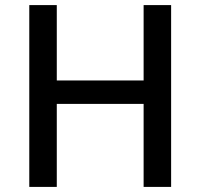

<svg xmlns="http://www.w3.org/2000/svg" viewBox="-20 -734 788 754"><path d="M652 0H544V-326H203V0H95V-714H203V-418H544V-714H652Z"/></svg>

Font: Noto Sans Arabic Med
Style: Regular
Weight: 500
Designer: Monotype Design Team, Nadine Chahine, Nizar Qandah and Khaled Hosny
Foundry: Monotype Imaging Inc.
Version: Version 2.012; ttfautohint (v1.8.4.7-5d5b)